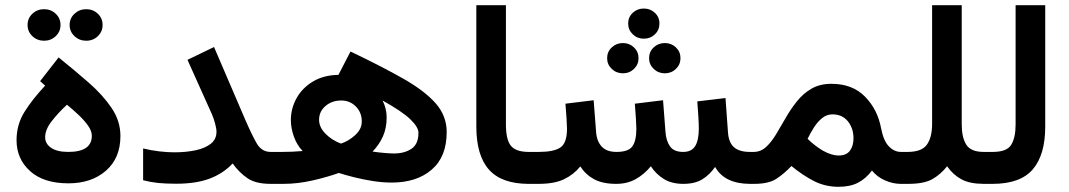

<svg xmlns="http://www.w3.org/2000/svg" viewBox="-20 -700 4069 731"><path d="M151.9 -374 132.8 -391.1 203.1 -481.4Q263.7 -432.6 317.4 -385.7Q371.1 -338.9 404.8 -289.1Q438.5 -239.3 438.5 -182.1Q438.5 -98.1 383.3 -50Q328.1 -2 240.7 -2Q146 -2 94.5 -48.6Q43 -95.2 43 -166Q43 -225.6 73 -273.7Q103 -321.8 151.9 -374ZM329.6 -183.1Q329.6 -201.7 314.7 -222.4Q299.8 -243.2 277.8 -263.7Q255.9 -284.2 234.9 -301.3Q202.1 -271 177 -238.8Q151.9 -206.5 151.9 -177.7Q151.9 -152.8 174.6 -137.2Q197.3 -121.6 240.2 -121.6Q329.6 -121.6 329.6 -183.1ZM245.1 -605Q245.1 -630.4 263.7 -647.7Q282.2 -665 308.1 -665Q334.5 -665 352.5 -647.7Q370.6 -630.4 370.6 -605Q370.6 -579.6 352.5 -562.3Q334.5 -544.9 308.1 -544.9Q282.2 -544.9 263.7 -562.3Q245.1 -579.6 245.1 -605ZM85 -605Q85 -630.4 103.3 -647.7Q121.6 -665 147.9 -665Q173.8 -665 192.1 -647.7Q210.4 -630.4 210.4 -605Q210.4 -579.6 192.1 -562.3Q173.8 -544.9 147.9 -544.9Q121.6 -544.9 103.3 -562.3Q85 -579.6 85 -605Z M804.2 -198.2Q804.2 -210.9 798.6 -231Q793 -251 786.6 -265.6L693.8 -472.2L794.9 -521L912.1 -248Q938.5 -187 957.3 -154.3Q976.1 -121.6 1010.3 -121.6H1030.8V0H1010.3Q954.1 0 922.9 -21Q891.6 -42 865.7 -77.6Q830.1 -39.6 778.3 -20Q726.6 -0.5 650.9 -0.5Q611.3 -0.5 582.5 -3.4Q553.7 -6.3 524.9 -13.7V-134.8Q555.2 -127.4 585.7 -123.8Q616.2 -120.1 643.6 -120.1Q688.5 -120.1 724.9 -127.9Q761.2 -135.7 782.7 -152.8Q804.2 -169.9 804.2 -198.2Z M1270 -41.5Q1226.6 -25.9 1169.9 -12.9Q1113.3 0 1059.6 0H1011.2V-121.6H1053.2Q1094.2 -121.6 1132.3 -125Q1110.4 -147.5 1098.9 -179.9Q1087.4 -212.4 1087.4 -242.7Q1087.4 -287.6 1109.4 -326.7Q1131.3 -365.7 1171.9 -389.9Q1212.4 -414.1 1268.6 -415L1314.5 -503.9Q1434.1 -446.8 1515.6 -400.4Q1597.2 -354 1638.9 -306.4Q1680.7 -258.8 1680.7 -197.3Q1680.7 -103 1623.5 -54Q1566.4 -4.9 1471.2 -4.9Q1437 -4.9 1399.7 -10.7Q1362.3 -16.6 1328.4 -25.1Q1294.4 -33.7 1270 -41.5ZM1398.4 -123Q1420.4 -119.6 1443.4 -117.7Q1466.3 -115.7 1480 -115.7Q1520 -115.7 1546.6 -133.5Q1573.2 -151.4 1573.2 -194.3Q1573.2 -215.8 1542.5 -245.6Q1511.7 -275.4 1436.5 -317.4Q1452.1 -286.6 1452.1 -252.9Q1452.1 -211.9 1437.7 -180.2Q1423.3 -148.4 1398.4 -123ZM1194.8 -243.7Q1194.8 -215.8 1219.2 -190.9Q1243.7 -166 1278.3 -153.3Q1307.6 -163.1 1332.5 -185.8Q1357.4 -208.5 1357.4 -237.3Q1357.4 -272 1334.7 -294.7Q1312 -317.4 1279.3 -317.4Q1243.7 -317.4 1219.2 -296.4Q1194.8 -275.4 1194.8 -243.7Z M1793.5 -680.2H1906.2V-226.1Q1906.2 -168 1925.3 -144.8Q1944.3 -121.6 1993.2 -121.6H2005.4V0H1993.2Q1890.1 0 1841.8 -54Q1793.5 -107.9 1793.5 -218.8Z M2371.6 -610.4Q2371.6 -634.8 2388.9 -651.1Q2406.2 -667.5 2431.2 -667.5Q2456.1 -667.5 2473.4 -651.1Q2490.7 -634.8 2490.7 -610.4Q2490.7 -585.9 2473.4 -569.3Q2456.1 -552.7 2431.2 -552.7Q2406.2 -552.7 2388.9 -569.6Q2371.6 -586.4 2371.6 -610.4ZM2451.2 -478.5Q2451.2 -502.9 2468.8 -519.5Q2486.3 -536.1 2511.2 -536.1Q2536.1 -536.1 2553.5 -519.5Q2570.8 -502.9 2570.8 -478.5Q2570.8 -454.6 2553.5 -437.7Q2536.1 -420.9 2511.2 -420.9Q2486.3 -420.9 2468.8 -437.7Q2451.2 -454.6 2451.2 -478.5ZM2291.5 -478.5Q2291.5 -502.9 2309.1 -519.5Q2326.7 -536.1 2351.6 -536.1Q2376.5 -536.1 2393.8 -519.5Q2411.1 -502.9 2411.1 -478.5Q2411.1 -454.6 2393.8 -437.7Q2376.5 -420.9 2351.6 -420.9Q2326.7 -420.9 2309.1 -437.7Q2291.5 -454.6 2291.5 -478.5ZM2581.5 0Q2537.1 0 2507.3 -18.6Q2477.5 -37.1 2458 -66.9Q2432.1 -35.6 2399.9 -17.8Q2367.7 0 2326.2 0Q2274.4 0 2241.9 -17.6Q2209.5 -35.2 2189.5 -66.4Q2164.1 -35.2 2127.4 -17.6Q2090.8 0 2030.8 0H1985.8V-121.6H2031.7Q2088.4 -121.6 2113.5 -138.4Q2138.7 -155.3 2138.7 -210Q2138.7 -221.7 2137 -249.3Q2135.3 -276.9 2132.8 -305.2L2240.2 -318.4L2249.5 -197.8Q2252 -162.1 2271 -141.8Q2290 -121.6 2327.1 -121.6Q2372.1 -121.6 2387.5 -142.6Q2402.8 -163.6 2402.8 -210Q2402.8 -221.2 2401.1 -249Q2399.4 -276.9 2397 -305.2L2504.4 -318.4L2513.7 -197.8Q2516.1 -163.6 2531 -142.6Q2545.9 -121.6 2581.1 -121.6Q2613.3 -121.6 2627 -144.3Q2640.6 -167 2640.6 -210Q2640.6 -227.5 2638.9 -255.4Q2637.2 -283.2 2634.8 -314L2742.2 -326.7L2751.5 -197.8Q2753.9 -157.7 2774.4 -139.6Q2794.9 -121.6 2835 -121.6H2849.6V0H2835.9Q2738.8 0 2702.6 -64.5Q2682.6 -35.2 2654.3 -17.6Q2626 0 2581.5 0Z M2851.6 0H2830.1L2830.6 -121.6H2849.1Q2876.5 -121.6 2896.7 -140.4Q2917 -159.2 2934.8 -188.7Q2952.6 -218.3 2971.4 -251.2Q2990.2 -284.2 3013.7 -313.7Q3037.1 -343.3 3069.1 -362.1Q3101.1 -380.9 3145.5 -380.9Q3225.6 -380.9 3273.4 -332Q3321.3 -283.2 3334.5 -211.9Q3343.8 -163.6 3364.3 -142.6Q3384.8 -121.6 3410.2 -121.6H3422.9V0H3409.7Q3378.4 0 3348.4 -13.7Q3318.4 -27.3 3299.8 -50.8Q3276.9 -20 3246.8 -4.4Q3216.8 11.2 3172.4 11.2Q3122.1 11.2 3079.3 -10.5Q3036.6 -32.2 2993.2 -67.9Q2964.8 -38.1 2935.5 -19Q2906.2 0 2851.6 0ZM3148.9 -264.6Q3127.4 -264.6 3109.6 -250Q3091.8 -235.4 3078.4 -213.9Q3064.9 -192.4 3054.7 -171.4Q3070.3 -156.2 3085 -145.3Q3099.6 -134.3 3112.8 -126.5Q3130.4 -116.7 3145.5 -112.3Q3160.6 -107.9 3172.4 -107.9Q3202.6 -107.9 3216.1 -126.5Q3229.5 -145 3229.5 -173.3Q3229.5 -211.9 3208 -238.3Q3186.5 -264.6 3148.9 -264.6Z M3528.8 -226.1V-680.2H3641.6V-225.6Q3641.6 -176.8 3658.9 -149.2Q3676.3 -121.6 3725.1 -121.6H3740.7V0H3726.1Q3672.9 0 3640.9 -17.1Q3608.9 -34.2 3585.9 -66.9Q3560.5 -35.2 3529.1 -17.6Q3497.6 0 3437.5 0H3403.3V-121.6H3435.1Q3488.8 -121.6 3508.5 -148.7Q3528.3 -175.8 3528.8 -226.1Z M3721.2 -121.6H3759.8Q3813.5 -121.6 3830.1 -148.9Q3846.7 -176.3 3846.7 -225.6V-680.2H3959.5V-218.3Q3959.5 -110.4 3912.1 -55.2Q3864.7 0 3759.3 0H3721.2Z"/></svg>

Font: Vazirmatn RD FD SemiBold
Style: Regular
Weight: 600
Designer: Saber Rastikerdar
Foundry: Saber Rastikerdar
Version: Version 33.003